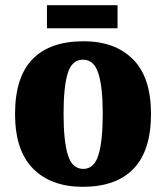

<svg xmlns="http://www.w3.org/2000/svg" viewBox="-20 -710 641 740"><path d="M299 10Q177 10 107.5 -60Q38 -130 38 -271Q38 -412 105 -481.5Q172 -551 302 -551Q423 -551 492.5 -481.5Q562 -412 562 -271Q562 -130 495 -60Q428 10 299 10ZM301 -59Q343 -59 359.5 -113Q376 -167 376 -271Q376 -375 359 -427.5Q342 -480 300 -480Q257 -480 241 -427.5Q225 -375 225 -271Q225 -167 241.5 -113Q258 -59 301 -59ZM161 -601V-690H433V-601Z"/></svg>

Font: Noto Serif Lao SemiCondensed Black
Style: Regular
Weight: 900
Width: 4
Designer: Monotype Design Team
Foundry: Monotype Imaging Inc.
Version: Version 2.003; ttfautohint (v1.8.4.7-5d5b)